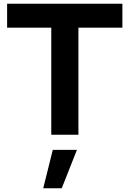

<svg xmlns="http://www.w3.org/2000/svg" viewBox="-20 -720 692 1026"><path d="M254 0V-572H18V-700H634V-572H399V0ZM211 286 262 81H391L310 286Z"/></svg>

Font: Red Hat Display ExtraBold
Style: Regular
Weight: 800
Designer: Pentagram, MCKL
Foundry: Pentagram, MCKL
Version: Version 1.023